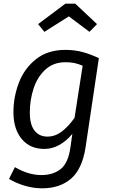

<svg xmlns="http://www.w3.org/2000/svg" viewBox="-20 -809 613 1043"><path d="M517 -493 445 -10Q427 109 366 161.5Q305 214 209 214Q162 214 114.5 200Q67 186 29 163L61 99Q134 142 205 142Q268 142 309.5 109.5Q351 77 363 -11L373 -82Q342 -44 303 -22Q264 0 221 0Q143 0 98 -54Q53 -108 53 -199Q53 -282 82.5 -359.5Q112 -437 175.5 -487.5Q239 -538 335 -538Q385 -538 428 -526.5Q471 -515 517 -493ZM142 -198Q142 -132 167.5 -99.5Q193 -67 238 -67Q279 -67 315 -94Q351 -121 385 -169L429 -452Q406 -462 384.5 -466.5Q363 -471 336 -471Q270 -471 226.5 -431Q183 -391 162.5 -328.5Q142 -266 142 -198ZM187 -678 335 -789H389L507 -678L466 -636L354 -720L221 -636Z"/></svg>

Font: FiraGO Book
Style: Italic
Weight: 350
Italic angle: -8°
Designer: bBox Type GmbH
Foundry: bBox Type GmbH
Version: Version 1.001